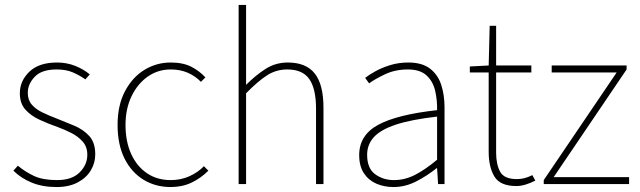

<svg xmlns="http://www.w3.org/2000/svg" viewBox="-20 -742 2582 774"><path d="M208 12Q151 12 107.5 -6Q64 -24 34 -54L52 -74Q82 -49 117.5 -32.5Q153 -16 210 -16Q270 -16 301 -47Q332 -78 332 -118Q332 -150 313.5 -171Q295 -192 267.5 -206Q240 -220 212 -230Q175 -243 140 -259Q105 -275 82.5 -300Q60 -325 60 -366Q60 -416 98.5 -453Q137 -490 210 -490Q249 -490 283 -476.5Q317 -463 342 -442L324 -422Q300 -439 273 -450.5Q246 -462 208 -462Q148 -462 120 -432.5Q92 -403 92 -368Q92 -339 108 -320.5Q124 -302 149.5 -289.5Q175 -277 204 -266Q242 -251 279 -235.5Q316 -220 340 -193.5Q364 -167 364 -120Q364 -85 346 -55Q328 -25 293 -6.5Q258 12 208 12Z M668 12Q607 12 558.5 -17.5Q510 -47 482 -103Q454 -159 454 -238Q454 -318 484 -374.5Q514 -431 562.5 -460.5Q611 -490 668 -490Q718 -490 751 -473Q784 -456 808 -430L790 -412Q768 -435 737.5 -448.5Q707 -462 668 -462Q617 -462 576 -433.5Q535 -405 510.5 -354.5Q486 -304 486 -238Q486 -172 508.5 -122Q531 -72 572 -44Q613 -16 668 -16Q709 -16 743.5 -31.5Q778 -47 802 -72L820 -54Q790 -24 752.5 -6Q715 12 668 12Z M942 0V-722H972V-508V-400Q1011 -439 1051 -464.5Q1091 -490 1140 -490Q1214 -490 1249 -445.5Q1284 -401 1284 -308V0H1254V-304Q1254 -384 1227 -423Q1200 -462 1138 -462Q1093 -462 1056 -438Q1019 -414 972 -366V0Z M1566 12Q1529 12 1497.5 -1.5Q1466 -15 1447 -43.5Q1428 -72 1428 -117Q1428 -197 1504 -238.5Q1580 -280 1742 -298Q1743 -337 1734.5 -375Q1726 -413 1700 -437.5Q1674 -462 1624 -462Q1573 -462 1532 -442.5Q1491 -423 1468 -406L1452 -428Q1467 -440 1493 -454.5Q1519 -469 1553 -479.5Q1587 -490 1626 -490Q1682 -490 1714 -465Q1746 -440 1759 -399Q1772 -358 1772 -310V0H1746L1742 -64H1740Q1703 -34 1658.5 -11Q1614 12 1566 12ZM1568 -16Q1612 -16 1653 -37Q1694 -58 1742 -98V-272Q1637 -260 1575.5 -239.5Q1514 -219 1487 -189Q1460 -159 1460 -118Q1460 -63 1492.5 -39.5Q1525 -16 1568 -16Z M2062 8Q1996 8 1973 -30.5Q1950 -69 1950 -130V-450H1874V-474L1950 -478L1954 -638H1980V-478H2122V-450H1980V-126Q1980 -80 1996 -50Q2012 -20 2064 -20Q2078 -20 2093 -23.5Q2108 -27 2126 -36L2138 -14Q2119 -4 2099 2Q2079 8 2062 8Z M2172 0V-16L2466 -450H2204V-478H2506V-462L2212 -28H2516V0Z"/></svg>

Font: SourceSans3VF
Style: Regular
Weight: 200
Designer: Paul D. Hunt
Foundry: Adobe
Version: Version 3.052;hotconv 1.1.0;makeotfexe 2.6.0